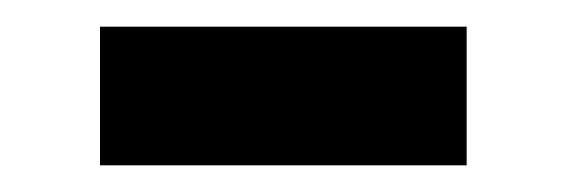

<svg xmlns="http://www.w3.org/2000/svg" viewBox="-20 -350 425 144"><path d="M55 -330H330V-226H55Z"/></svg>

Font: CMG Sans SemiBold
Style: Regular
Weight: 600
Designer: Julieta Ulanovsky
Foundry: Julieta Ulanovsky
Version: Version 7.200